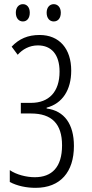

<svg xmlns="http://www.w3.org/2000/svg" viewBox="-20 -892 442 922"><path d="M56 -831C56 -805 70 -789 90 -789C109 -789 123 -804 123 -831C123 -857 109 -872 90 -872C70 -872 56 -856 56 -831ZM204 -831C204 -805 218 -789 238 -789C258 -789 272 -804 272 -831C272 -857 257 -872 238 -872C219 -872 204 -857 204 -831ZM322 -553C322 -657 266 -724 170 -724C114 -724 72 -706 36 -668L65 -629C88 -655 121 -674 162 -674C227 -674 266 -630 266 -548C266 -451 215 -398 129 -398H80V-347H129C228 -347 278 -298 278 -194C278 -89 229 -41 147 -41C107 -41 59 -53 27 -75V-18C63 1 107 10 151 10C270 10 335 -66 335 -191C335 -296 289 -360 204 -371V-375C280 -395 322 -460 322 -553Z"/></svg>

Font: Noto Sans Display Condensed Light
Style: Regular
Weight: 300
Width: 3
Designer: Monotype Design Team
Foundry: Monotype Imaging Inc.
Version: Version 1.900